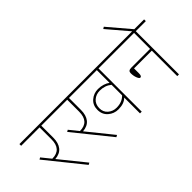

<svg xmlns="http://www.w3.org/2000/svg" viewBox="-92 -1364 1879 1879"><g transform="rotate(-45 848.0 -424.0)"><path d="M240.2 -433.6V-598.1H-14.6V-622.1H397.9V-598.1H264.2V-432.1Q264.2 -359.4 231 -317.4Q197.8 -275.4 130.4 -270L340.8 -9.8L320.8 1.5L17.1 -375.5L36.1 -386.7L111.8 -293Q240.2 -293.5 240.2 -433.6Z M909.7 -200.7H910.6Q986.8 -200.7 1033.2 -248.5V-394.5Q982.9 -436 911.6 -436Q859.4 -436 823.2 -404.5Q787.1 -373 786.1 -318.8Q785.2 -264.6 822.3 -232.7Q859.4 -200.7 909.7 -200.7ZM623 -433.6V-598.1H368.2V-622.1H1195.3V-598.1H1056.2V0H1032.2V-218.8Q991.2 -176.3 911.6 -176.3Q851.1 -176.3 806.4 -215.3Q761.7 -254.4 761.7 -318.8Q761.7 -383.3 805.9 -421.4Q850.1 -459.5 909.2 -459.5Q946.3 -459.5 979 -449Q1011.7 -438.5 1032.7 -421.9V-598.1H647.5V-432.1Q647.5 -359.4 614.3 -317.4Q581.1 -275.4 513.7 -270L724.1 -9.8L704.1 1.5L399.9 -375.5L418.9 -386.7L494.6 -293Q623 -293.5 623 -433.6Z M1547.9 0V-352.5H1302.2V-283.7Q1302.2 -244.6 1282.2 -244.6Q1269.5 -244.6 1257.6 -274.4Q1245.6 -304.2 1245.6 -342.8Q1245.6 -359.9 1255.6 -368.2Q1265.6 -376.5 1288.6 -376.5H1547.9V-598.1H1166.5V-622.1H1710.9V-598.1H1571.8V0Z M1580.1 -616.2H1550.8L1361.8 -837.9L1381.3 -850.1Z"/></g></svg>

Font: Yantramanav Thin
Style: Regular
Weight: 250
Version: Version 1.001;PS 1.0;hotconv 1.0.72;makeotf.lib2.5.5900; ttf